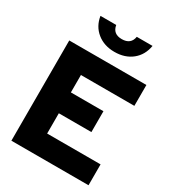

<svg xmlns="http://www.w3.org/2000/svg" viewBox="-209 -994 997 1108"><g transform="rotate(30 290.0 -440.5)"><path d="M476 -881Q465 -816 418.5 -778.5Q372 -741 302 -741Q233 -741 186 -779Q139 -817 129 -881H234Q243 -826 302 -826Q362 -826 371 -881ZM44 0V-668H558V-529H202V-413H419V-274H202V-139H558V0Z"/></g></svg>

Font: Atkinson Hyperlegible Pro
Style: Bold
Weight: 700
Designer: Elliott Scott, Megan Eiswerth, Linus Boman, Theodore Petrosky, Jacob Perez
Foundry: Braille Institute
Version: Version 1.5.1